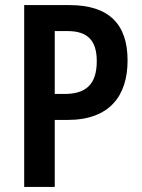

<svg xmlns="http://www.w3.org/2000/svg" viewBox="-20 -734 556 754"><path d="M253 -714H75V0H195V-263H245C411 -263 481 -358 481 -497C481 -638 409 -714 253 -714ZM245 -612C323 -612 360 -576 360 -494C360 -402 317 -365 233 -365H195V-612Z"/></svg>

Font: Noto Sans Arabic Cond SemBd
Style: Regular
Weight: 600
Width: 3
Designer: Monotype Design Team, Nadine Chahine, Nizar Qandah and Khaled Hosny
Foundry: Monotype Imaging Inc.
Version: Version 2.012